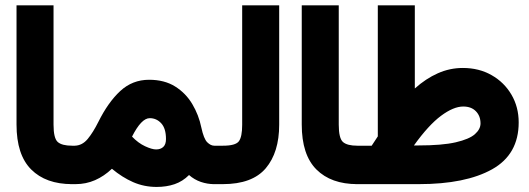

<svg xmlns="http://www.w3.org/2000/svg" viewBox="-20 -702 2016 732"><path d="M267.1 0H254.9Q154.8 0 98.9 -55.9Q43 -111.8 43 -227.1V-681.6H184.1V-226.6Q184.1 -174.8 200.2 -160.6Q216.3 -146.5 254.9 -146.5H267.1Z M406.7 -58.6Q377 -30.3 342.3 -15.1Q307.6 0 268.6 0H247.6V-146.5H265.6Q293.9 -147.5 314.5 -172.4Q335 -197.3 355 -237.3Q392.1 -312 438.5 -355Q484.9 -397.9 548.3 -397.9Q606.9 -397.9 647.7 -372.3Q688.5 -346.7 713.1 -305.2Q737.8 -263.7 747.6 -215.8Q756.8 -172.9 770 -159.7Q783.2 -146.5 796.9 -146.5H810.1V0H796.4Q770.5 0 745.6 -8.5Q720.7 -17.1 700.7 -34.7Q676.3 -10.3 645.5 0.2Q614.7 10.7 577.1 10.7Q529.3 10.7 487.5 -7.6Q445.8 -25.9 406.7 -58.6ZM483.4 -181.2Q506.8 -156.7 533 -144.5Q559.1 -132.3 575.2 -132.3Q592.3 -132.3 602.5 -141.8Q612.8 -151.4 612.8 -171.9Q612.8 -212.4 594.7 -231.9Q576.7 -251.5 550.8 -251.5Q519 -251.5 483.4 -181.2Z M790.5 0V-146.5H830.1Q877.9 -146.5 890.6 -163.3Q903.3 -180.2 903.3 -226.1V-681.6H1044.4V-226.6Q1044.4 -121.1 993.2 -60.5Q941.9 0 829.6 0Z M1354.5 0H1342.3Q1242.2 0 1186.3 -55.9Q1130.4 -111.8 1130.4 -227.1V-681.6H1271.5V-226.6Q1271.5 -174.8 1287.6 -160.6Q1303.7 -146.5 1342.3 -146.5H1354.5Z M1561.5 -364.7Q1603.5 -402.3 1649.2 -422.6Q1694.8 -442.9 1744.6 -442.9Q1806.2 -442.9 1854.2 -415.5Q1902.3 -388.2 1929.9 -341.1Q1957.5 -293.9 1957.5 -235.4Q1957.5 -113.3 1856.2 -56.6Q1754.9 0 1577.1 0H1335V-146.5H1397Q1402.8 -155.8 1409.2 -165Q1415.5 -174.3 1420.4 -182.1V-681.6H1561.5ZM1574.7 -147.5Q1665.5 -147.5 1717.3 -159.4Q1769 -171.4 1790.5 -190.4Q1812 -209.5 1812 -231.4Q1812 -259.8 1794.4 -277.8Q1776.9 -295.9 1746.1 -295.9Q1709 -295.9 1661.4 -260.5Q1613.8 -225.1 1558.1 -147.5Z"/></svg>

Font: Vazir Black
Style: Black
Weight: 900
Designer: Saber Rastikerdar
Foundry: Saber Rastikerdar
Version: Version 30.0.0